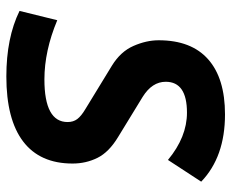

<svg xmlns="http://www.w3.org/2000/svg" viewBox="-84 -660 753 626"><g transform="rotate(90 293.0 -346.5)"><path d="M229 9.8Q102.5 9.8 15.1 -33.2L45.4 -156.2Q145.5 -114.3 238.3 -114.3Q377.4 -114.3 377.4 -189.9Q377.4 -208.5 367.7 -221.4Q357.9 -234.4 335 -248L193.4 -334.5Q147.5 -362.8 129.2 -404.8Q110.8 -446.8 110.8 -486.8Q110.8 -593.3 172.9 -648.2Q234.9 -703.1 352.5 -703.1Q491.2 -703.1 571.8 -625.5L501 -517.1Q426.3 -579.1 346.7 -579.1Q246.1 -579.1 246.1 -509.8Q246.1 -465.3 295.4 -434.6L426.3 -354.5Q475.6 -324.7 494.1 -287.4Q512.7 -250 512.7 -206.1Q512.7 -99.6 440.7 -44.9Q368.7 9.8 229 9.8Z"/></g></svg>

Font: Cascadia Mono
Style: Bold Italic
Weight: 700
Italic angle: -10°
Monospace: yes
Designer: Aaron Bell
Foundry: Saja Typeworks
Version: Version 2404.023; ttfautohint (v1.8.4)